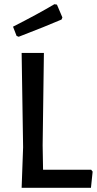

<svg xmlns="http://www.w3.org/2000/svg" viewBox="-20 -894 463 914"><path d="M239 -874 251 -872 277 -811 273 -801Q199 -769 69 -719L59 -723L42 -767Q160 -827 239 -874ZM414 -86 421 -77 413 0H83L90 -193L83 -642H189L183 -202L185 -86Z"/></svg>

Font: Alegreya Sans Medium
Style: Regular
Weight: 500
Designer: Juan Pablo del Peral
Foundry: Huerta Tipografica
Version: Version 2.007